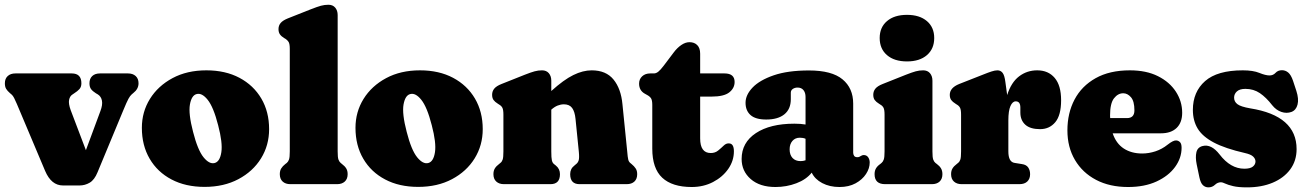

<svg xmlns="http://www.w3.org/2000/svg" viewBox="-24 -775 5506 808"><path d="M311 5.5H241Q192 5.5 166 -55.5L47 -337.5Q40.5 -352.5 35.5 -362.5Q30.5 -372.5 24.5 -377.5L18 -383Q7 -392.5 1.8 -401.2Q-3.5 -410 -3.5 -424.5Q-3.5 -444 8.5 -455Q20.5 -466 41 -466H278Q318.5 -466 318.5 -424.5Q318.5 -409 310.2 -400Q302 -391 288.5 -382.5L280.5 -377Q270 -370.5 266.8 -354.8Q263.5 -339 273.5 -311.5L337.5 -143L398.5 -307.5Q408.5 -334 405 -351.5Q401.5 -369 388 -377.5L379.5 -382.5Q366 -391 359.2 -400Q352.5 -409 352.5 -424.5Q352.5 -444 364.2 -455Q376 -466 397 -466H514.5Q535 -466 547 -455Q559 -444 559 -424.5Q559 -400.5 537 -383.5L530.5 -378Q523.5 -372 516.5 -359.2Q509.5 -346.5 494.5 -310L386.5 -50Q373.5 -18 353.5 -6.2Q333.5 5.5 311 5.5Z M844.5 -479Q924.5 -479 983.8 -447.5Q1043 -416 1075.8 -360.2Q1108.5 -304.5 1108.5 -231.5Q1108.5 -163.5 1074.5 -108.5Q1040.5 -53.5 979.2 -21Q918 11.5 837 11.5Q757 11.5 697.8 -19.8Q638.5 -51 605.8 -107Q573 -163 573 -237Q573 -304 607 -358.8Q641 -413.5 702 -446.2Q763 -479 844.5 -479ZM879.5 -89Q901.5 -95 907.5 -134.5Q913.5 -174 894 -248Q874.5 -324.5 850 -355Q825.5 -385.5 803 -379Q782 -373.5 775.2 -335Q768.5 -296.5 788.5 -220Q808 -143.5 832.5 -113.2Q857 -83 879.5 -89Z M1397 -711.5V-138Q1397 -113 1400.2 -103.8Q1403.5 -94.5 1409.5 -89.5L1415.5 -84.5Q1427 -76 1433 -66.2Q1439 -56.5 1439 -42Q1439 -22 1427 -11Q1415 0 1394.5 0H1198Q1177.5 0 1165.5 -11Q1153.5 -22 1153.5 -42Q1153.5 -56.5 1159.5 -66.2Q1165.5 -76 1176.5 -84.5L1183 -89.5Q1189 -94.5 1192.2 -103.8Q1195.5 -113 1195.5 -138V-569Q1195.5 -590 1190.8 -598Q1186 -606 1177.5 -611.5L1171.5 -615Q1160 -622 1154 -630.5Q1148 -639 1148 -652.5Q1148 -667.5 1157 -678.2Q1166 -689 1187 -697.5L1285.5 -736.5Q1311 -746.5 1326.5 -750.8Q1342 -755 1358 -755Q1376.5 -755 1386.8 -742.8Q1397 -730.5 1397 -711.5Z M1743.5 -479Q1823.5 -479 1882.8 -447.5Q1942 -416 1974.8 -360.2Q2007.5 -304.5 2007.5 -231.5Q2007.5 -163.5 1973.5 -108.5Q1939.5 -53.5 1878.2 -21Q1817 11.5 1736 11.5Q1656 11.5 1596.8 -19.8Q1537.5 -51 1504.8 -107Q1472 -163 1472 -237Q1472 -304 1506 -358.8Q1540 -413.5 1601 -446.2Q1662 -479 1743.5 -479ZM1778.5 -89Q1800.5 -95 1806.5 -134.5Q1812.5 -174 1793 -248Q1773.5 -324.5 1749 -355Q1724.5 -385.5 1702 -379Q1681 -373.5 1674.2 -335Q1667.5 -296.5 1687.5 -220Q1707 -143.5 1731.5 -113.2Q1756 -83 1778.5 -89Z M2296 -435.5V-392Q2348.5 -439.5 2388.8 -459.2Q2429 -479 2466 -479Q2526.5 -479 2558 -440.2Q2589.5 -401.5 2595.5 -336L2615.5 -138Q2617.5 -113 2619.8 -103.8Q2622 -94.5 2628 -89.5L2634 -84.5Q2645 -75.5 2651.2 -66Q2657.5 -56.5 2657.5 -42Q2657.5 -22 2645.8 -11Q2634 0 2613 0H2415Q2375.5 0 2375.5 -42Q2375.5 -65 2393.5 -78.5L2400.5 -84.5Q2407.5 -89.5 2411 -99.5Q2414.5 -109.5 2412 -135.5L2398 -274.5Q2395 -305 2383.8 -320.5Q2372.5 -336 2349 -336Q2336 -336 2322.8 -330.8Q2309.5 -325.5 2296 -313.5V-138Q2296 -110.5 2298.5 -100Q2301 -89.5 2307.5 -84.5L2315 -78.5Q2332.5 -64.5 2332.5 -42Q2332.5 0 2292.5 0H2097Q2076.5 0 2064.5 -11Q2052.5 -22 2052.5 -42Q2052.5 -56.5 2058.5 -66.2Q2064.5 -76 2076 -84.5L2082 -89.5Q2088.5 -94.5 2091.5 -103.8Q2094.5 -113 2094.5 -138V-292.5Q2094.5 -313.5 2090 -321.8Q2085.5 -330 2076.5 -335L2070.5 -339Q2059 -346 2053 -354.2Q2047 -362.5 2047 -376Q2047 -391 2056 -402Q2065 -413 2086.5 -421.5L2184.5 -460.5Q2210 -470.5 2225.5 -474.8Q2241 -479 2257 -479Q2275.5 -479 2285.8 -466.8Q2296 -454.5 2296 -435.5Z M2698 -376 2690 -380.5Q2665.5 -394 2665.5 -423Q2665.5 -442 2678.5 -454Q2691.5 -466 2712.5 -466H2728Q2737 -466 2746.2 -473.2Q2755.5 -480.5 2769.5 -499L2811 -554Q2825.5 -573.5 2843 -585.5Q2860.5 -597.5 2877.5 -597.5Q2898 -597.5 2910.2 -585.2Q2922.5 -573 2922.5 -549V-466H3025Q3067.5 -466 3067.5 -430Q3067.5 -404 3045 -386.2Q3022.5 -368.5 2970.5 -368.5H2922.5V-192.5Q2922.5 -131 2967 -131Q2985.5 -131 2998.2 -141.5Q3011 -152 3021.5 -162.2Q3032 -172.5 3044 -171.5Q3064.5 -171 3064.5 -138Q3064.5 -98.5 3040.8 -64.2Q3017 -30 2976.8 -9Q2936.5 12 2887 12Q2805 12 2763 -27Q2721 -66 2721 -149.5V-333.5Q2721 -353 2715.8 -361.2Q2710.5 -369.5 2698 -376Z M3097 -106Q3097 -175 3157 -214.8Q3217 -254.5 3319 -254.5Q3345.5 -254.5 3366 -251V-367Q3366 -385 3357.2 -395.8Q3348.5 -406.5 3332.5 -406.5Q3321 -406.5 3312.5 -400.8Q3304 -395 3304 -385V-357.5Q3304 -316 3277 -294Q3250 -272 3200.5 -272Q3155.5 -272 3134.5 -290.8Q3113.5 -309.5 3113.5 -342.5Q3113.5 -375.5 3143 -406.5Q3172.5 -437.5 3231.8 -458Q3291 -478.5 3380.5 -478.5Q3476.5 -478.5 3521.5 -441.2Q3566.5 -404 3566.5 -339V-132.5Q3566.5 -125.5 3570.2 -119.5Q3574 -113.5 3583.5 -113.5Q3589 -113.5 3592.2 -115Q3595.5 -116.5 3598.5 -118.5Q3601 -120 3604 -121.2Q3607 -122.5 3611 -122.5Q3623 -122.5 3629.5 -113.2Q3636 -104 3636 -91Q3636 -66.5 3620.5 -42.8Q3605 -19 3576.5 -3.5Q3548 12 3509 12Q3467.5 12 3436.2 -4.5Q3405 -21 3392 -48.5Q3369 -19.5 3327.5 -3.8Q3286 12 3239.5 12Q3173.5 12 3135.2 -21.5Q3097 -55 3097 -106ZM3299 -146.5Q3299 -123.5 3311.2 -110.2Q3323.5 -97 3345 -97Q3356 -97 3366 -100.5V-191Q3355.5 -195.5 3342 -195.5Q3322.5 -195.5 3310.8 -182Q3299 -168.5 3299 -146.5Z M3793 -516.5Q3739.5 -516.5 3708.8 -543Q3678 -569.5 3678 -615Q3678 -660 3708.8 -686.2Q3739.5 -712.5 3793 -712.5Q3846 -712.5 3876.8 -686.2Q3907.5 -660 3907.5 -615Q3907.5 -569.5 3876.8 -543Q3846 -516.5 3793 -516.5ZM3900 -435.5V-138Q3900 -113 3903.2 -103.8Q3906.5 -94.5 3912.5 -89.5L3919 -84.5Q3930 -76.5 3936 -66.5Q3942 -56.5 3942 -42Q3942 -22 3930.2 -11Q3918.5 0 3897.5 0H3701Q3656.5 0 3656.5 -42Q3656.5 -56.5 3662.5 -66.5Q3668.5 -76.5 3680 -84.5L3686 -89.5Q3692 -94.5 3695.2 -103.8Q3698.5 -113 3698.5 -138V-292.5Q3698.5 -313.5 3694 -321.8Q3689.5 -330 3680.5 -335L3674.5 -339Q3663 -346 3657 -354.2Q3651 -362.5 3651 -376Q3651 -391 3660 -402Q3669 -413 3690.5 -421.5L3788.5 -460.5Q3814 -470.5 3829.5 -474.8Q3845 -479 3861 -479Q3879.5 -479 3889.8 -466.8Q3900 -454.5 3900 -435.5Z M4207 -429.5 4214.5 -375Q4231.5 -428.5 4264.8 -453.8Q4298 -479 4341 -479Q4387.5 -479 4414.5 -447.2Q4441.5 -415.5 4441.5 -353Q4441.5 -290 4417 -260.8Q4392.5 -231.5 4353 -231.5Q4311.5 -231.5 4290.8 -250.2Q4270 -269 4270 -301.5V-322.5Q4270 -348.5 4250.5 -348.5Q4237 -348.5 4228.2 -328.5Q4219.5 -308.5 4219.5 -268.5V-138Q4219.5 -93.5 4245.5 -89.5L4276.5 -84.5Q4295 -82 4303 -70.2Q4311 -58.5 4311 -42Q4311 -22.5 4299.2 -11.2Q4287.5 0 4266 0H4023Q4002.5 0 3990.5 -11Q3978.5 -22 3978.5 -42Q3978.5 -56.5 3984.5 -66.2Q3990.5 -76 4002 -84.5L4008 -89.5Q4014.5 -94.5 4017.5 -103.8Q4020.5 -113 4020.5 -138V-292.5Q4020.5 -313.5 4016 -321.8Q4011.5 -330 4002.5 -335L3996.5 -339Q3985 -346 3979 -354.2Q3973 -362.5 3973 -376Q3973 -405.5 4012.5 -421.5L4113 -461Q4134 -469.5 4148.5 -474.2Q4163 -479 4173.5 -479Q4187 -479 4195.2 -468.5Q4203.5 -458 4207 -429.5Z M4951 -300.5Q4951 -259 4927.5 -236.5Q4904 -214 4862 -214H4658.5Q4673 -171 4705.2 -150Q4737.5 -129 4782.5 -129Q4810.5 -129 4838.5 -138.2Q4866.5 -147.5 4889.5 -166Q4913.5 -185 4926 -184Q4935 -183.5 4941.8 -176.8Q4948.5 -170 4948.5 -153Q4948.5 -110 4921 -72.2Q4893.5 -34.5 4843 -11.2Q4792.5 12 4723.5 12Q4646 12 4588.8 -18Q4531.5 -48 4499.8 -101.8Q4468 -155.5 4468 -226.5Q4468 -299 4498 -356Q4528 -413 4586.8 -446Q4645.5 -479 4731 -479Q4800 -479 4849 -454.5Q4898 -430 4924.5 -389.2Q4951 -348.5 4951 -300.5ZM4647.5 -289Q4647.5 -283.5 4648 -278H4718.5Q4750 -278 4750 -310.5Q4750 -349 4735.5 -365.8Q4721 -382.5 4703 -382.5Q4680.5 -382.5 4664 -361.2Q4647.5 -340 4647.5 -289Z M5212.5 -65Q5237.5 -65 5248.5 -74Q5259.5 -83 5259.5 -95.5Q5259.5 -106.5 5249.8 -116Q5240 -125.5 5215 -131Q5132 -150 5084.2 -175.2Q5036.5 -200.5 5016.2 -234Q4996 -267.5 4996 -312.5Q4996 -388.5 5047.5 -433.8Q5099 -479 5206 -479Q5249.5 -479 5275.8 -468.2Q5302 -457.5 5318.5 -457.5Q5334 -457.5 5344 -468.5Q5354 -479.5 5371 -479.5Q5385.5 -479.5 5397.2 -469.8Q5409 -460 5417.5 -435L5431.5 -392.5Q5442.5 -358.5 5436.5 -335Q5430.5 -311.5 5411 -304Q5390.5 -296.5 5368.5 -304Q5346.5 -311.5 5330 -332Q5304.5 -365 5278 -383Q5251.5 -401 5217 -401Q5193 -401 5181.2 -390.2Q5169.5 -379.5 5169.5 -364Q5169.5 -347.5 5183.2 -336.8Q5197 -326 5237.5 -319Q5432.5 -288 5432.5 -147.5Q5432.5 -98.5 5405.8 -62.2Q5379 -26 5332 -6.2Q5285 13.5 5224 13.5Q5187 13.5 5165.2 8.2Q5143.5 3 5132 -2.5Q5120.5 -8 5114.5 -8Q5100 -8 5088.8 2.8Q5077.5 13.5 5061.5 13.5Q5048 13.5 5038.2 4.2Q5028.5 -5 5023.5 -28.5L5012 -83.5Q5006 -113 5010.8 -134Q5015.5 -155 5037 -160.5Q5073.5 -170 5108.5 -125Q5154.5 -65 5212.5 -65Z"/></svg>

Font: Fraunces 72pt S100 Black
Style: Regular
Weight: 900
Version: Version 1.000; ttfautohint (v1.8.3)